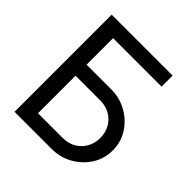

<svg xmlns="http://www.w3.org/2000/svg" viewBox="-192 -867 1010 1010"><g transform="rotate(45 313.0 -361.5)"><path d="M521.5 -640.6V-722.7H161.1V-640.6ZM161.1 -82V-361.3H345.2Q385.7 -361.3 417.2 -343.3Q448.7 -325.2 466.8 -293.7Q484.9 -262.2 484.9 -221.7Q484.9 -181.6 466.8 -149.9Q448.7 -118.2 417.2 -100.1Q385.7 -82 345.2 -82ZM68.4 -722.7V0H345.2Q407.7 0 460.4 -29.5Q513.2 -59.1 545.4 -109.4Q577.6 -159.7 577.6 -221.7Q577.6 -284.2 545.4 -334.2Q513.2 -384.3 460.4 -413.8Q407.7 -443.4 345.2 -443.4H161.1V-722.7Z"/></g></svg>

Font: Giphurs SC
Style: Regular
Weight: 400
Version: Version 0.920